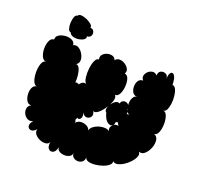

<svg xmlns="http://www.w3.org/2000/svg" viewBox="-126 -849 1056 1010"><g transform="rotate(20 402.5 -344.5)"><path d="M739 -528Q751 -528 758 -513.5Q765 -499 767.5 -477.5Q770 -456 767.5 -435Q765 -414 758 -399.5Q751 -385 739 -385Q754 -384 761 -364Q768 -344 767.5 -318Q767 -292 759 -272.5Q751 -253 736 -253Q755 -246 757.5 -225Q760 -204 751 -181.5Q742 -159 726.5 -145Q711 -131 693 -138Q702 -127 696 -111.5Q690 -96 675.5 -80Q661 -64 643 -52.5Q625 -41 608.5 -38Q592 -35 583 -45Q586 -33 573.5 -22Q561 -11 540.5 -4Q520 3 498.5 5Q477 7 461.5 2.5Q446 -2 443 -15Q443 2 432.5 10.5Q422 19 408 19Q394 19 383 10.5Q372 2 372 -15Q372 0 359 7Q346 14 330 13.5Q314 13 301.5 5.5Q289 -2 289 -17Q284 10 269.5 16.5Q255 23 244 11.5Q233 0 238 -27Q232 -13 215.5 -11.5Q199 -10 181.5 -18Q164 -26 154.5 -39.5Q145 -53 151 -67Q134 -48 119.5 -50Q105 -52 102 -66.5Q99 -81 116 -99Q99 -91 85 -98Q71 -105 63.5 -119.5Q56 -134 58.5 -149.5Q61 -165 77 -173Q60 -172 51 -187.5Q42 -203 41 -223.5Q40 -244 47.5 -260Q55 -276 72 -277Q60 -277 52.5 -291Q45 -305 42.5 -326Q40 -347 42.5 -367.5Q45 -388 52.5 -402Q60 -416 72 -416Q56 -416 47.5 -435Q39 -454 39 -478.5Q39 -503 47.5 -521.5Q56 -540 72 -540Q71 -557 86 -566.5Q101 -576 122 -577.5Q143 -579 159 -571Q175 -563 176 -546Q191 -554 206 -545Q221 -536 231 -518.5Q241 -501 240.5 -483.5Q240 -466 225 -458Q237 -458 244 -443Q251 -428 253.5 -406.5Q256 -385 254 -366Q265 -370 275 -362Q279 -371 288.5 -376.5Q298 -382 310 -378Q300 -387 297 -410.5Q294 -434 297 -460Q300 -486 308.5 -504.5Q317 -523 330 -522Q325 -537 334.5 -548.5Q344 -560 359.5 -564.5Q375 -569 389 -565Q403 -561 408 -546Q417 -559 432.5 -558.5Q448 -558 462.5 -549Q477 -540 484 -526Q491 -512 482 -499Q498 -497 504 -478Q510 -459 508 -434.5Q506 -410 496.5 -392Q487 -374 471 -376Q480 -370 478 -354.5Q476 -339 466 -320Q456 -301 443 -284.5Q430 -268 416.5 -259.5Q403 -251 394 -257Q404 -238 396 -226Q388 -214 373 -213.5Q358 -213 348 -232Q355 -208 346 -197.5Q337 -187 326 -195Q326 -187 321 -181Q327 -173 325 -165Q334 -178 351 -180Q368 -182 384 -174.5Q400 -167 404 -152Q407 -168 427 -180Q447 -192 470.5 -194Q494 -196 507 -186Q499 -204 513.5 -219Q528 -234 546 -228Q535 -240 537 -258.5Q539 -277 550 -291Q561 -305 579 -303Q566 -308 560.5 -324Q555 -340 555.5 -359Q556 -378 564 -392Q572 -406 586 -406Q568 -406 559.5 -419.5Q551 -433 551 -451.5Q551 -470 559.5 -483.5Q568 -497 586 -497Q575 -510 578.5 -523.5Q582 -537 593 -546.5Q604 -556 618 -557.5Q632 -559 643 -546Q643 -566 656.5 -572.5Q670 -579 684 -572.5Q698 -566 698 -546Q698 -575 708 -584Q718 -593 728 -579.5Q738 -566 739 -528ZM461 -273Q452 -279 454.5 -293Q457 -307 466.5 -320.5Q476 -334 488 -341Q500 -348 510 -341Q516 -359 530 -360.5Q544 -362 554 -352Q564 -342 558 -324Q566 -321 565.5 -307Q565 -293 558.5 -277Q552 -261 543 -251Q534 -241 525 -244Q525 -225 512.5 -219.5Q500 -214 485 -226.5Q470 -239 461 -273ZM141 -605Q131 -606 126.5 -620.5Q122 -635 123 -653.5Q124 -672 129.5 -686Q135 -700 146 -700Q149 -709 164 -708Q179 -707 195.5 -699.5Q212 -692 223 -682Q234 -672 230 -663Q245 -663 250.5 -651Q256 -639 250.5 -627Q245 -615 229 -615Q231 -603 220 -595.5Q209 -588 192.5 -585.5Q176 -583 161 -587.5Q146 -592 141 -605Z"/></g></svg>

Font: Rubik Bubbles
Style: Regular
Weight: 400
Designer: Hubert and Fischer, NaN
Foundry: Hubert and Fischer, NaN
Version: Version 2.200